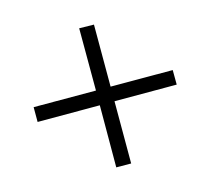

<svg xmlns="http://www.w3.org/2000/svg" viewBox="-97 -804 855 780"><g transform="rotate(30 330.0 -413.5)"><path d="M330 -370.5 514 -185.5 558.5 -229.5 373.5 -414.5 558.5 -599.5 515 -642.5 330 -458 145.5 -642.5 101 -599.5 286.5 -414.5 101 -229.5 145 -185.5Z"/></g></svg>

Font: Spartan
Style: Regular
Weight: 400
Designer: Matt Bailey, Mirko Velimirovic
Foundry: Matt Bailey
Version: Version 1.003